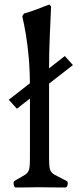

<svg xmlns="http://www.w3.org/2000/svg" viewBox="-20 -832 361 853"><path d="M19 -389 268 -583 304 -543 55 -349ZM79 -760 87 -772Q116 -780 143 -790.5Q170 -801 199 -812L207 -804Q204 -736 201 -667Q198 -598 198 -530V-125Q198 -93 202.5 -78.5Q207 -64 224 -55Q241 -46 276 -28Q283 -25 280.5 -12Q278 1 270 1Q222 1 203.5 0.5Q185 0 170 0H138Q125 0 108.5 0.5Q92 1 50 1Q43 1 41 -12Q39 -25 44 -28Q76 -46 90.5 -55Q105 -64 109 -78.5Q113 -93 113 -125V-435Q113 -519 107.5 -578.5Q102 -638 94.5 -681.5Q87 -725 79 -760Z"/></svg>

Font: Anvers
Style: Regular
Weight: 400
Designer: Ishtar van Looy
Version: Version 1.000